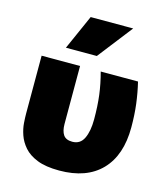

<svg xmlns="http://www.w3.org/2000/svg" viewBox="-115 -859 832 960"><g transform="rotate(15 300.5 -379.0)"><path d="M281 12Q211 12 167 -5.5Q123 -23 98.5 -51Q74 -79 63 -111Q52 -143 50 -172Q48 -201 48 -220V-520H247V-220Q247 -184 260.5 -164Q274 -144 307 -144Q348 -144 366 -181.5Q384 -219 384 -280Q384 -350 377 -405Q370 -460 354 -520H547Q560 -466 567 -410.5Q574 -355 574 -290Q574 -145 498 -66.5Q422 12 281 12ZM155 -590 235 -770H455L315 -590Z"/></g></svg>

Font: Murecho Black
Style: Regular
Weight: 900
Designer: Neil Summerour
Foundry: Positype
Version: Version 1.010; ttfautohint (v1.8.3)